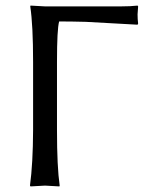

<svg xmlns="http://www.w3.org/2000/svg" viewBox="-20 -668 521 691"><path d="M185.1 -444.8V-200.2Q185.1 -66.4 194.8 0L193.8 2.9Q191.9 2.9 142.1 0Q142.1 0 89.8 2.9L87.9 0Q98.6 -79.1 99.1 -200.2V-444.8Q99.1 -577.6 88.9 -645L89.8 -647.9Q91.8 -647.9 142.1 -645H415Q451.2 -645 475.1 -647.9L477.1 -645Q477.1 -645 475.1 -616.2Q475.1 -599.1 477.1 -583L475.1 -579.1Q475.1 -579.1 288.6 -589.4Q236.3 -590.8 192.9 -590.8Q185.1 -563.5 185.1 -444.8Z"/></svg>

Font: Linux Biolinum Capitals O
Style: Small Caps
Weight: 400
Designer: Philipp H. Poll
Foundry: Philipp H. Poll
Version: Version 1.0.4